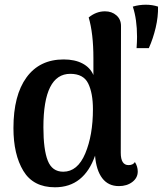

<svg xmlns="http://www.w3.org/2000/svg" viewBox="-20 -780 699 814"><path d="M611 -576H559Q561 -604 561 -624Q561 -698 543 -752Q570 -760 598 -760Q626 -760 650 -752Q651 -709 640 -662.5Q629 -616 611 -576ZM552 -93Q564 -74 564 -53Q564 -26 541 -8.5Q518 9 484 9Q439 9 413.5 -24.5Q388 -58 383 -120Q360 -54 317.5 -20Q275 14 213 14Q121 14 79 -55.5Q37 -125 37 -237Q37 -376 92.5 -452Q148 -528 250 -528Q297 -528 329.5 -511Q362 -494 376 -462V-533Q376 -638 356 -706Q388 -732 425 -732Q454 -732 473.5 -715Q493 -698 493 -670L492 -132Q492 -80 525 -80Q544 -80 552 -93ZM374 -317Q374 -385 354 -426Q334 -467 278 -467Q164 -467 164 -240Q164 -146 182.5 -99Q201 -52 248 -52Q309 -52 341.5 -129.5Q374 -207 374 -317Z"/></svg>

Font: Arima Madurai ExtraBold
Style: Regular
Weight: 800
Designer: Joana Correia and Natanael Gama
Foundry: NDISCOVER
Version: Version 1.020